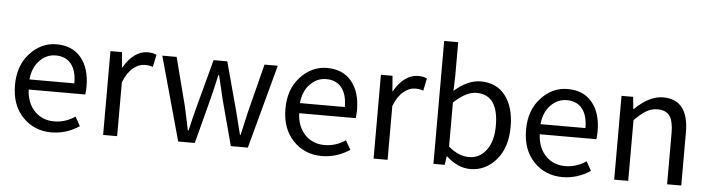

<svg xmlns="http://www.w3.org/2000/svg" viewBox="-48 -1011 4572 1239"><g transform="rotate(5 2237.5 -391.5)"><path d="M310.5 12.7Q199.2 12.7 125 -64.5Q50.8 -141.6 50.8 -271.5Q50.8 -398.4 124 -477.5Q197.3 -556.6 295.9 -556.6Q398.4 -556.6 455.1 -488.3Q511.7 -419.9 511.7 -301.8Q511.7 -275.4 507.8 -250H141.6Q145.5 -163.1 195.3 -111.3Q245.1 -59.6 322.3 -59.6Q395.5 -59.6 458 -102.5L491.2 -43Q406.2 12.7 310.5 12.7ZM140.6 -315.4H431.6Q431.6 -397.5 396.5 -440.9Q361.3 -484.4 296.9 -484.4Q237.3 -484.4 192.9 -439Q148.4 -393.6 140.6 -315.4Z M645.5 0V-543H720.7L728.5 -444.3H731.4Q760.7 -497.1 800.8 -526.9Q840.8 -556.6 885.7 -556.6Q920.9 -556.6 943.4 -544.9L926.8 -464.8Q904.3 -473.6 874 -473.6Q835.9 -473.6 798.8 -443.4Q761.7 -413.1 736.3 -348.6V0Z M1131.8 0 981.4 -543H1074.2L1155.3 -228.5Q1159.2 -210.9 1170.4 -158.7Q1181.6 -106.4 1187.5 -77.1H1192.4Q1213.9 -171.9 1229.5 -228.5L1313.5 -543H1402.3L1487.3 -228.5Q1494.1 -199.2 1507.8 -146.5Q1521.5 -93.8 1525.4 -77.1H1529.3Q1536.1 -106.4 1548.3 -161.1Q1560.5 -215.8 1563.5 -228.5L1643.6 -543H1729.5L1583 0H1472.7L1394.5 -293Q1388.7 -315.4 1357.4 -449.2H1352.5Q1332 -355.5 1315.4 -291L1239.3 0Z M2062.5 12.7Q1951.2 12.7 1877 -64.5Q1802.7 -141.6 1802.7 -271.5Q1802.7 -398.4 1876 -477.5Q1949.2 -556.6 2047.9 -556.6Q2150.4 -556.6 2207 -488.3Q2263.7 -419.9 2263.7 -301.8Q2263.7 -275.4 2259.8 -250H1893.6Q1897.5 -163.1 1947.3 -111.3Q1997.1 -59.6 2074.2 -59.6Q2147.5 -59.6 2210 -102.5L2243.2 -43Q2158.2 12.7 2062.5 12.7ZM1892.6 -315.4H2183.6Q2183.6 -397.5 2148.4 -440.9Q2113.3 -484.4 2048.8 -484.4Q1989.3 -484.4 1944.8 -439Q1900.4 -393.6 1892.6 -315.4Z M2397.5 0V-543H2472.7L2480.5 -444.3H2483.4Q2512.7 -497.1 2552.7 -526.9Q2592.8 -556.6 2637.7 -556.6Q2672.9 -556.6 2695.3 -544.9L2678.7 -464.8Q2656.2 -473.6 2626 -473.6Q2587.9 -473.6 2550.8 -443.4Q2513.7 -413.1 2488.3 -348.6V0Z M3024.4 12.7Q2943.4 12.7 2869.1 -55.7H2866.2L2858.4 0H2785.2V-795.9H2876V-578.1L2873 -480.5Q2960 -556.6 3043 -556.6Q3146.5 -556.6 3203.6 -482.4Q3260.7 -408.2 3260.7 -281.2Q3260.7 -146.5 3191.9 -66.9Q3123 12.7 3024.4 12.7ZM3009.8 -63.5Q3078.1 -63.5 3121.6 -121.6Q3165 -179.7 3165 -279.3Q3165 -480.5 3022.5 -480.5Q2956.1 -480.5 2876 -405.3V-120.1Q2940.4 -63.5 3009.8 -63.5Z M3621.1 12.7Q3509.8 12.7 3435.5 -64.5Q3361.3 -141.6 3361.3 -271.5Q3361.3 -398.4 3434.6 -477.5Q3507.8 -556.6 3606.4 -556.6Q3709 -556.6 3765.6 -488.3Q3822.3 -419.9 3822.3 -301.8Q3822.3 -275.4 3818.4 -250H3452.1Q3456.1 -163.1 3505.9 -111.3Q3555.7 -59.6 3632.8 -59.6Q3706.1 -59.6 3768.6 -102.5L3801.8 -43Q3716.8 12.7 3621.1 12.7ZM3451.2 -315.4H3742.2Q3742.2 -397.5 3707 -440.9Q3671.9 -484.4 3607.4 -484.4Q3547.9 -484.4 3503.4 -439Q3459 -393.6 3451.2 -315.4Z M3956.1 0V-543H4031.2L4039.1 -464.8H4042Q4135.7 -556.6 4224.6 -556.6Q4390.6 -556.6 4390.6 -343.8V0H4298.8V-332Q4298.8 -408.2 4274.4 -442.4Q4250 -476.6 4196.3 -476.6Q4157.2 -476.6 4124 -457Q4090.8 -437.5 4046.9 -393.6V0Z"/></g></svg>

Font: Gen Shin Gothic Regular
Style: Regular
Weight: 400
Designer: [Source Han Sans]
Ryoko NISHIZUKA  (kana & ideographs); Paul D. Hunt (Latin, Greek & Cyrillic); Wenlong ZHANG  (bopomofo
Version: Version 1.002.20150607